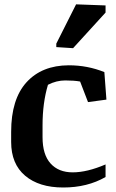

<svg xmlns="http://www.w3.org/2000/svg" viewBox="-20 -835 524 866"><path d="M30.3 -194.8V-240.2Q30.3 -387.7 99.6 -463.9Q168.9 -540 290 -540.5Q375 -540.5 450.7 -509.8L460 -385.7L377 -374.5L341.3 -467.3Q314.5 -472.2 274.4 -472.2Q234.4 -472.2 196.3 -452.6Q171.9 -370.6 171.9 -269.5V-216.3Q171.9 -137.7 208 -97.7Q244.1 -57.6 308.1 -57.6Q372.6 -57.6 456.1 -93.3V-36.6Q374 10.7 265.1 10.7Q156.2 10.7 93.3 -42.5Q30.3 -95.7 30.3 -194.8ZM233.9 -638.2 323.2 -815.4 456.1 -810.5V-778.3L309.6 -617.7L233.9 -622.6Z"/></svg>

Font: NoticiaText-Bold
Style: Bold
Weight: 700
Designer: JM Sole
Foundry: JM Sole
Version: Version 1.003